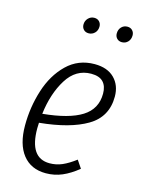

<svg xmlns="http://www.w3.org/2000/svg" viewBox="-114 -807 660 886"><g transform="rotate(15 215.5 -364.5)"><path d="M103 -206Q102 -197 102 -179Q102 -38 198 -38Q230 -38 258.5 -50.5Q287 -63 320 -88L345 -51Q307 -20 270.5 -4.5Q234 11 193 11Q122 11 83 -38.5Q44 -88 44 -178Q44 -265 70 -347Q96 -429 150 -481.5Q204 -534 282 -534Q343 -534 376.5 -500.5Q410 -467 410 -413Q410 -316 329 -268Q248 -220 103 -206ZM107 -250Q232 -262 293 -300.5Q354 -339 354 -412Q354 -448 335.5 -467.5Q317 -487 278 -487Q205 -487 162 -418Q119 -349 107 -250ZM184 -697Q184 -715 196 -727.5Q208 -740 225 -740Q240 -740 249 -730.5Q258 -721 258 -707Q258 -688 246 -676Q234 -664 217 -664Q202 -664 193 -673.5Q184 -683 184 -697ZM343 -697Q343 -716 354.5 -728Q366 -740 383 -740Q398 -740 407 -730.5Q416 -721 416 -707Q416 -688 404.5 -676Q393 -664 376 -664Q361 -664 352 -673.5Q343 -683 343 -697Z"/></g></svg>

Font: Fira Sans Extra Condensed Light
Style: Italic
Weight: 300
Width: 3
Italic angle: -8°
Designer: Carrois Corporate & Edenspiekermann AG
Foundry: Carrois Corporate GbR & Edenspiekermann AG
Version: Version 4.203